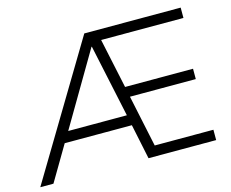

<svg xmlns="http://www.w3.org/2000/svg" viewBox="-104 -846 1190 987"><g transform="rotate(-15 491.0 -352.5)"><path d="M-5 0 418 -705H931V-650H473L487 -678L553 -368L526 -385H911V-330H537L557 -347L624 -30L595 -55H931V0H571L528 -206L553 -186H159L186 -205L65 0ZM436 -629 199 -226 187 -242H534L524 -226L438 -629Z"/></g></svg>

Font: Nunito Sans 11pt Light
Style: Regular
Weight: 300
Version: Version 3.101;gftools[0.9.27]